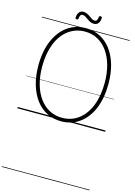

<svg xmlns="http://www.w3.org/2000/svg" viewBox="-332 -1804 2020 2865"><g transform="rotate(15 678.5 -371.0)"><path d="M680 19Q557 19 457 -32Q357 -83 286 -178Q215 -273 176 -405.5Q137 -538 137 -701Q137 -810 154.5 -905.5Q172 -1001 205.5 -1080.5Q239 -1160 286.5 -1223Q334 -1286 394 -1330Q454 -1374 526 -1397Q598 -1420 680 -1420Q802 -1420 901 -1369Q1000 -1318 1071.5 -1223Q1143 -1128 1181 -996Q1219 -864 1219 -701Q1219 -593 1202 -497Q1185 -401 1152 -321Q1119 -241 1071.5 -178Q1024 -115 964 -71Q904 -27 832.5 -4Q761 19 680 19ZM680 -35Q752 -35 816 -56Q880 -77 933.5 -118Q987 -159 1029 -217Q1071 -275 1100.5 -349Q1130 -423 1145.5 -512Q1161 -601 1161 -702Q1161 -852 1126.5 -974.5Q1092 -1097 1028.5 -1185Q965 -1273 877 -1320Q789 -1367 681 -1367Q607 -1367 543 -1345.5Q479 -1324 425 -1283.5Q371 -1243 328.5 -1185Q286 -1127 256.5 -1053Q227 -979 211.5 -890.5Q196 -802 196 -701Q196 -550 230.5 -427.5Q265 -305 329 -217Q393 -129 482 -82Q571 -35 680 -35ZM511 -1511Q489 -1511 489 -1531Q491 -1585 515.5 -1615.5Q540 -1646 581 -1646Q613 -1646 639 -1633.5Q665 -1621 687.5 -1604.5Q710 -1588 731 -1575Q752 -1562 774 -1562Q796 -1562 808 -1579.5Q820 -1597 821 -1630Q822 -1647 845 -1647Q858 -1647 863 -1642.5Q868 -1638 868 -1627Q866 -1572 841.5 -1542.5Q817 -1513 774 -1513Q743 -1513 717 -1526Q691 -1539 668.5 -1555.5Q646 -1572 625 -1585Q604 -1598 581 -1598Q560 -1598 549 -1581Q538 -1564 535 -1530Q534 -1520 529 -1515.5Q524 -1511 511 -1511ZM0 895H1357V905H0ZM0 -20H1357V0H0ZM0 -505H1357V-500H0ZM0 -1415H1357V-1405H0Z"/></g></svg>

Font: Playwrite BE WAL Guides
Style: Regular
Weight: 400
Designer: Veronika Burian, José Scaglione
Foundry: TypeTogether
Version: Version 1.003